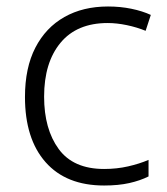

<svg xmlns="http://www.w3.org/2000/svg" viewBox="-20 -562 516 592"><path d="M301 10Q184 10 120.5 -62Q57 -134 57 -263Q57 -353 89 -415Q121 -477 178.5 -509.5Q236 -542 313 -542Q351 -542 385 -535Q419 -528 445 -516L429 -467Q402 -478 371 -484.5Q340 -491 312 -491Q217 -491 166.5 -430Q116 -369 116 -264Q116 -164 161 -102.5Q206 -41 301 -41Q340 -41 375 -49Q410 -57 438 -69V-18Q412 -5 378.5 2.5Q345 10 301 10Z"/></svg>

Font: Noto Sans Gurmukhi UI Light
Style: Regular
Weight: 300
Designer: Jelle Bosma - Monotype Design Team
Foundry: Monotype Imaging Inc.
Version: Version 2.004; ttfautohint (v1.8.4.7-5d5b)